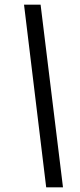

<svg xmlns="http://www.w3.org/2000/svg" viewBox="-20 -755 345 823"><path d="M178 48 83 -735H154L250 48Z"/></svg>

Font: Archivo Expanded
Style: Italic
Weight: 400
Width: 7
Italic angle: -10°
Designer: Hector Gatti
Foundry: Omnibus-Type
Version: Version 2.001